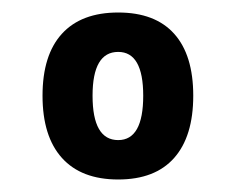

<svg xmlns="http://www.w3.org/2000/svg" viewBox="-20 -728 377 307"><path d="M169 -441Q110 -441 79 -475.5Q48 -510 48 -575Q48 -640 79 -674Q110 -708 169 -708Q228 -708 258.5 -674Q289 -640 289 -575Q289 -510 258.5 -475.5Q228 -441 169 -441ZM169 -504Q209 -504 209 -575Q209 -645 169 -645Q128 -645 128 -575Q128 -504 169 -504Z"/></svg>

Font: Asap
Style: Bold
Weight: 700
Designer: Pablo Cosgaya
Foundry: Omnibus-Type
Version: Version 3.001; ttfautohint (v1.8.3)